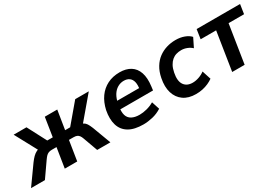

<svg xmlns="http://www.w3.org/2000/svg" viewBox="-24 -1126 2471 1750"><g transform="rotate(-30 1211.5 -250.5)"><path d="M-33 0 104 -192Q124 -219 142.5 -237.5Q161 -256 184 -267.5Q207 -279 240 -283L210 -247L73 -501H208L312 -302H370L401 -501H532L500 -302H553L721 -501H864L649 -247L632 -284Q660 -279 677 -270Q694 -261 705.5 -243Q717 -225 730 -193L802 0H663L608 -152Q601 -172 592 -184Q583 -196 570 -202Q557 -208 533 -208H486L453 0H322L355 -208H306Q285 -208 270.5 -202Q256 -196 244.5 -184Q233 -172 219 -152L113 0Z M1147 10Q1051 10 994 -24Q937 -58 917.5 -122Q898 -186 915 -274Q932 -349 969.5 -401.5Q1007 -454 1063.5 -482.5Q1120 -511 1193 -511Q1260 -511 1306 -482.5Q1352 -454 1371.5 -397Q1391 -340 1380 -254L1375 -215H1010L1023 -297H1292L1273 -275Q1282 -329 1274 -361Q1266 -393 1243.5 -409Q1221 -425 1187 -425Q1152 -425 1121 -407Q1090 -389 1069 -354.5Q1048 -320 1038 -268L1034 -244Q1025 -189 1035.5 -154Q1046 -119 1078 -101.5Q1110 -84 1160 -84Q1196 -84 1236.5 -94.5Q1277 -105 1313 -126L1340 -43Q1295 -14 1243.5 -2Q1192 10 1147 10Z M1700 10Q1621 10 1570 -26Q1519 -62 1499.5 -126Q1480 -190 1497 -275Q1509 -337 1536.5 -382Q1564 -427 1602 -455Q1640 -483 1685.5 -497Q1731 -511 1781 -511Q1832 -511 1873 -495.5Q1914 -480 1936 -455L1890 -362Q1869 -382 1839.5 -393.5Q1810 -405 1780 -405Q1752 -405 1727 -397.5Q1702 -390 1681.5 -372.5Q1661 -355 1646 -327.5Q1631 -300 1623 -259Q1607 -178 1635.5 -136.5Q1664 -95 1725 -95Q1757 -95 1791.5 -107Q1826 -119 1852 -139L1882 -46Q1860 -30 1831 -17Q1802 -4 1769 3Q1736 10 1700 10Z M2084 0 2147 -402H1984L1999 -501H2456L2441 -402H2278L2215 0Z"/></g></svg>

Font: Nunito Sans 7pt SemiCondensed
Style: Bold Italic
Weight: 700
Width: 4
Italic angle: -9°
Designer: Vernon Adams
Foundry: Vernon Adams
Version: Version 3.101;gftools[0.9.27]